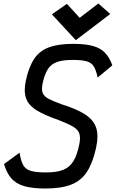

<svg xmlns="http://www.w3.org/2000/svg" viewBox="-20 -1065 663 1099"><path d="M240 14Q166 14 119 0.5Q72 -13 45 -44Q18 -75 3 -126L92 -191Q99 -145 112.5 -120.5Q126 -96 156 -87Q186 -78 243 -78Q304 -78 341 -92.5Q378 -107 399.5 -141.5Q421 -176 433 -235Q442 -276 434.5 -299.5Q427 -323 398.5 -340Q370 -357 315 -378Q234 -406 188.5 -434.5Q143 -463 129 -503Q115 -543 128 -604Q145 -682 175.5 -728Q206 -774 260 -794Q314 -814 399 -814Q468 -814 511.5 -802Q555 -790 581 -763Q607 -736 623 -691L539 -621Q530 -663 517 -684.5Q504 -706 476.5 -714Q449 -722 396 -722Q340 -722 306 -710Q272 -698 253.5 -668.5Q235 -639 224 -588Q217 -554 224 -534Q231 -514 257 -500Q283 -486 333 -468Q420 -441 468 -409.5Q516 -378 530.5 -333.5Q545 -289 530 -219Q511 -133 478 -82Q445 -31 388 -8.5Q331 14 240 14ZM414 -835 277 -983 363 -1043 436 -963 543 -1045 611 -985Z"/></svg>

Font: Victor Mono Thin
Style: Italic
Weight: 100
Italic angle: -12°
Monospace: yes
Designer: Rune Bjørnerås
Version: Version 1.561;gftools[0.9.30]